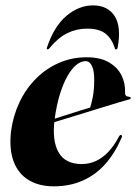

<svg xmlns="http://www.w3.org/2000/svg" viewBox="-20 -664 492 694"><path d="M97 -209.5Q97 -209.5 113.8 -214.8Q130.5 -220 157.5 -228.5Q184.5 -237 214.5 -246.8Q244.5 -256.5 272 -265Q299.5 -273.5 317 -278.5L302.5 -267Q310 -285 315.2 -312Q320.5 -339 320.5 -374.5Q321 -406 312.8 -424.5Q304.5 -443 289 -443Q272 -443 255 -428.8Q238 -414.5 222.8 -387.2Q207.5 -360 195.8 -321Q184 -282 177.5 -233Q167.5 -155.5 191.8 -113.2Q216 -71 275.5 -71Q302.5 -71 326.5 -82Q350.5 -93 371.5 -115Q392.5 -137 410 -170.5Q412 -174 414 -175.2Q416 -176.5 418 -176Q420 -175.5 420.8 -172.8Q421.5 -170 419.5 -166Q395 -109.5 359.8 -70.2Q324.5 -31 278 -10.8Q231.5 9.5 174.5 9.5Q120.5 9.5 83 -13.5Q45.5 -36.5 29 -81.2Q12.5 -126 20 -190.5Q27.5 -246 50.5 -294.5Q73.5 -343 109.8 -379.5Q146 -416 192.8 -436.5Q239.5 -457 292.5 -457Q342 -457 373.2 -439Q404.5 -421 419 -392Q433.5 -363 432 -329.5Q431.5 -323 434.5 -319Q437.5 -315 446.5 -314Q450 -314 451.2 -312.8Q452.5 -311.5 452.5 -310Q452.5 -308.5 451.5 -307Q450.5 -305.5 446.5 -304.5Q438 -302.5 409.5 -294Q381 -285.5 341.8 -273.2Q302.5 -261 260.5 -248.2Q218.5 -235.5 182.2 -224.2Q146 -213 123.5 -206Q101 -199 101 -199ZM294.5 -560.5Q256.5 -560.5 223 -544Q189.5 -527.5 159 -490Q155.5 -485.5 152.5 -485.5Q150 -485.5 149.2 -487.2Q148.5 -489 150 -493Q175.5 -569 220.2 -606.8Q265 -644.5 316 -644.5Q368.5 -644.5 393.8 -606.8Q419 -569 405.5 -493Q405 -489 403.2 -487.2Q401.5 -485.5 399 -485.5Q395.5 -485.5 395 -490Q384 -524.5 361.2 -542.5Q338.5 -560.5 294.5 -560.5Z"/></svg>

Font: Fraunces 120pt
Style: Bold Italic
Weight: 700
Italic angle: -16°
Version: Version 1.000;[b76b70a41]